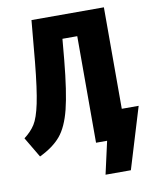

<svg xmlns="http://www.w3.org/2000/svg" viewBox="-104 -763 807 1008"><g transform="rotate(-10 300.0 -259.5)"><path d="M610 -152 511 174H376L415 0H356V-568H277L267 -457Q251 -288 228.5 -198.5Q206 -109 166.5 -62Q127 -15 54 20L-10 -88Q27 -116 48 -149Q69 -182 84.5 -255.5Q100 -329 114 -473L134 -693H520V-152Z"/></g></svg>

Font: Fira Mono
Style: Bold
Weight: 700
Monospace: yes
Designer: Carrois Corporate & Edenspiekermann AG
Foundry: Carrois Corporate GbR & Edenspiekermann AG
Version: Version 3.206